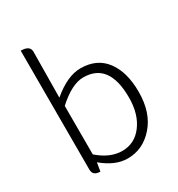

<svg xmlns="http://www.w3.org/2000/svg" viewBox="-189 -919 981 1056"><g transform="rotate(-30 301.5 -391.0)"><path d="M314 13Q236 13 156 -54L147 0Q100 0 100 -40V-795Q158 -795 158 -755L155 -465Q252 -547 335 -547Q439 -547 494 -474Q549 -401 549 -275Q549 -143 480 -65Q412 13 314 13ZM309 -38Q388 -38 437 -103Q487 -169 487 -275Q487 -496 324 -496Q251 -496 158 -411V-103Q232 -38 309 -38Z"/></g></svg>

Font: Swei Half Moon CJK SC
Style: Light
Weight: 300
Version: Version 2.071